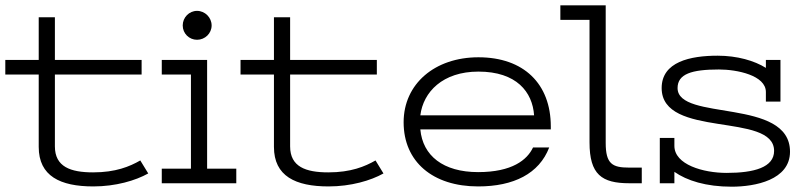

<svg xmlns="http://www.w3.org/2000/svg" viewBox="-20 -691 3041 724"><path d="M0 -410H126V-137C126 -27 207 12 332 12C416 12 491 -10 539 -37L509 -86C469 -63 416 -41 331 -41C246 -41 187 -62 187 -139V-410H514V-465H187V-626H126V-465H0Z M590 -410H700V-55H590V0H871V-55H761V-465H590ZM669 -595C669 -565 693 -541 723 -541C753 -541 778 -565 778 -595C778 -625 753 -650 723 -650C693 -650 669 -625 669 -595Z M887 -410H1013V-137C1013 -27 1094 12 1219 12C1303 12 1378 -10 1426 -37L1396 -86C1356 -63 1303 -41 1218 -41C1133 -41 1074 -62 1074 -139V-410H1401V-465H1074V-626H1013V-465H887Z M1565 -256C1576 -344 1649 -421 1784 -421C1928 -421 1988 -344 1994 -256ZM1783 12C1917 12 2013 -36 2051 -135H1990C1968 -88 1911 -42 1783 -42C1651 -42 1574 -104 1565 -203H2057V-214C2057 -375 1955 -475 1784 -475C1620 -475 1502 -375 1502 -230C1502 -81 1612 12 1783 12Z M2093 -616H2203V-154C2203 -33 2249 0 2353 0H2400V-59H2352C2289 -59 2264 -73 2264 -152V-671H2093Z M2523 0V-43C2570 -10 2642 13 2739 13C2827 13 2959 -12 2959 -119C2959 -324 2535 -232 2535 -359C2535 -412 2588 -429 2691 -429C2759 -429 2868 -407 2868 -344V-308H2923V-465H2868V-435C2825 -462 2760 -481 2686 -481C2583 -481 2475 -458 2475 -359C2475 -167 2899 -270 2899 -122C2899 -60 2824 -39 2720 -39C2632 -39 2523 -70 2523 -141V-171H2468V0Z"/></svg>

Font: Stint Ultra Expanded
Style: Regular
Weight: 400
Width: 7
Designer: Astigmatic (AOETI)
Foundry: Astigmatic (AOETI)
Version: Version 1.000